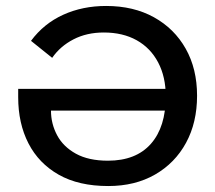

<svg xmlns="http://www.w3.org/2000/svg" viewBox="-20 -614 722 644"><path d="M343 10Q244 10 177 -28Q110 -66 75.5 -133Q41 -200 41 -288V-316H574V-243H151Q151 -199 171.5 -160.5Q192 -122 234.5 -98.5Q277 -75 342 -75Q436 -75 486 -131.5Q536 -188 536 -291Q536 -356 510.5 -404.5Q485 -453 438.5 -479Q392 -505 328 -505Q271 -505 226.5 -482Q182 -459 155 -420L84 -477Q127 -535 192 -564.5Q257 -594 336 -594Q428 -594 496.5 -556Q565 -518 603 -450.5Q641 -383 641 -293Q641 -203 604 -135Q567 -67 500 -28.5Q433 10 343 10Z"/></svg>

Font: Rokkitt SemiBold Medium
Style: Regular
Weight: 500
Version: Version 3.103